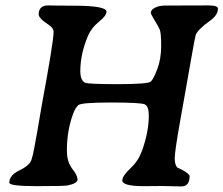

<svg xmlns="http://www.w3.org/2000/svg" viewBox="-20 -683 820 705"><path d="M533.7 -637.2 537.1 -646Q553.7 -662.6 588.4 -662.6L745.1 -663.1Q780.3 -663.1 780.3 -651.4Q780.3 -627.4 750.5 -606.4Q704.6 -573.7 698.2 -553.2L693.4 -530.3Q690.4 -515.6 685.5 -486.6Q680.7 -457.5 672.9 -416L665 -370.6Q662.1 -354 641.8 -240.5Q621.6 -127 621.6 -101.8Q621.6 -76.7 631.8 -67.4L648.4 -59.6Q676.3 -43.9 676.3 -36.6Q676.3 1.5 646 1.5L575.2 0L507.8 0.5Q429.2 0.5 429.2 -20.5Q429.2 -37.1 458.3 -64.2Q487.3 -91.3 500.5 -127Q526.4 -197.8 526.4 -258.8Q526.4 -293 511.5 -299.8Q496.6 -306.6 387.7 -306.6Q278.8 -306.6 267.8 -297.1Q256.8 -287.6 248.5 -265.1Q225.6 -203.6 225.6 -130.9Q225.6 -99.6 235.8 -78.6L243.7 -65.4L253.9 -51.8Q264.6 -35.2 264.6 -23.9Q264.6 -9.3 227.5 -2Q214.8 0.5 114.5 0.5Q14.2 0.5 14.2 -12.2Q14.2 -39.6 50 -56.6Q85.9 -73.7 94.7 -93.8L100.6 -114.3Q105 -132.3 117.7 -205.1L133.3 -295.9Q176.8 -531.2 176.8 -565.9Q176.8 -580.1 158.2 -592.3Q122.1 -615.7 122.1 -629.9Q122.1 -663.1 156.7 -663.1L181.2 -662.6L250 -662.1Q371.1 -662.1 371.1 -640.1Q371.1 -625.5 343.5 -603.3Q315.9 -581.1 303.7 -552.7Q274.9 -485.4 274.9 -421.9Q274.9 -387.7 292.5 -379.4Q303.7 -374 413.6 -374Q523.4 -374 533.7 -383.5Q543.9 -393.1 557.9 -430.2Q571.8 -467.3 571.8 -514.4Q571.8 -561.5 566.7 -574Q561.5 -586.4 547.6 -608.6Q533.7 -630.9 533.7 -637.2Z"/></svg>

Font: Averia Serif Libre
Style: Bold Italic
Weight: 700
Italic angle: -6.90001°
Version: Version 1.002